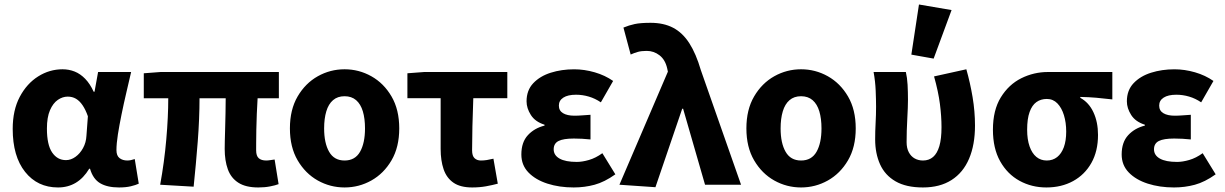

<svg xmlns="http://www.w3.org/2000/svg" viewBox="-20 -813 5390 845"><path d="M235.3 12Q144.9 12 90.4 -56.6Q35.9 -125.1 35.9 -245.6Q35.9 -328.1 66.9 -386.7Q98 -445.3 148 -476.7Q197.9 -508.1 255.4 -508.1Q283.3 -508.1 308.4 -498.2Q333.5 -488.2 354.8 -466.3Q376.2 -444.4 392.3 -409.2H396L411.7 -496.1H557.1Q547.1 -453.2 535.9 -405Q524.6 -356.8 514.9 -309.3Q505.2 -261.9 498.8 -221.2Q492.5 -180.5 492.5 -152.4Q492.5 -127.6 506.2 -117.1Q519.9 -106.6 540.5 -106.6Q547.9 -106.6 556.1 -108.3Q564.4 -110 573 -113L590.7 -4.6Q577.2 1.7 555.4 6.9Q533.7 12 503.9 12Q452.2 12 420.8 -6.6Q389.3 -25.2 376.2 -70.3H372.6Q323.1 12 235.3 12ZM270.3 -108.3Q292.1 -108.3 312.1 -122.7Q332.2 -137 345.5 -161.4Q358.9 -185.8 360.4 -215.2L366.8 -301.3Q356.6 -330.4 343.4 -349.8Q330.3 -369.1 314.2 -378.5Q298.2 -387.8 278.1 -387.8Q255.4 -387.8 234.4 -373.4Q213.5 -359 200 -328Q186.5 -296.9 186.5 -247.2Q186.5 -175.5 209.5 -141.9Q232.4 -108.3 270.3 -108.3Z M1116.7 12Q1061.4 12 1029 -8.9Q996.5 -29.7 982.7 -68Q968.9 -106.3 968.9 -157.7Q968.9 -168.7 969.4 -192.8Q969.9 -217 970.9 -249Q971.9 -281.1 972.5 -315.1Q973.1 -349.1 973.3 -380.4H858.1Q858.1 -291.5 850.3 -190.2Q842.4 -89 832.2 8.6L684.9 0Q703.2 -100.1 711.8 -199.2Q720.5 -298.3 720.5 -380.4H612.8V-490.5L687 -496.1H1207.3V-380.4H1113.7Q1111.7 -348.1 1110.2 -311.9Q1108.7 -275.6 1108.1 -242.2Q1107.5 -208.7 1107.4 -184.4Q1107.3 -160.2 1107.3 -151.7Q1107.3 -126.7 1118.8 -116.7Q1130.2 -106.6 1151.7 -106.6Q1159.3 -106.6 1168.4 -108.1Q1177.5 -109.6 1188.6 -111L1206.1 -2.6Q1191.8 2.9 1168.5 7.4Q1145.1 12 1116.7 12Z M1496.5 12Q1433.4 12 1378.6 -18.6Q1323.9 -49.3 1289.9 -107.4Q1255.9 -165.4 1255.9 -247.9Q1255.9 -330.5 1289.9 -388.6Q1323.9 -446.7 1378.6 -477.4Q1433.4 -508.1 1496.5 -508.1Q1559.6 -508.1 1614.3 -477.4Q1669.1 -446.7 1703.1 -388.6Q1737.1 -330.5 1737.1 -247.9Q1737.1 -165.4 1703.1 -107.4Q1669.1 -49.3 1614.3 -18.6Q1559.6 12 1496.5 12ZM1496.5 -106.6Q1542.7 -106.6 1564.6 -145Q1586.4 -183.3 1586.4 -247.9Q1586.4 -291 1576.9 -323Q1567.3 -354.9 1547.3 -372.2Q1527.2 -389.5 1496.5 -389.5Q1465.7 -389.5 1445.7 -372.2Q1425.6 -354.9 1416.1 -323Q1406.5 -291 1406.5 -247.9Q1406.5 -183.3 1428.5 -145Q1450.4 -106.6 1496.5 -106.6Z M2058.2 12Q2006 12 1975.8 -8.9Q1945.5 -29.7 1932.4 -68Q1919.3 -106.3 1919.3 -157.7V-380.8H1773V-490.5L1847.2 -496.1H2212.7V-380.8H2063Q2060.4 -316.7 2059.1 -256.4Q2057.7 -196 2057.7 -151.7Q2057.7 -126.7 2068.6 -116.7Q2079.4 -106.6 2096.5 -106.6Q2109.9 -106.6 2122.6 -108.7Q2135.2 -110.8 2151.6 -114.6L2170.8 -4.6Q2147.3 1.7 2118.9 6.9Q2090.5 12 2058.2 12Z M2504.8 12Q2441.7 12 2389.1 -4.9Q2336.6 -21.9 2305.5 -54.2Q2274.5 -86.4 2274.5 -133.1Q2274.5 -187.1 2303.2 -218.1Q2331.8 -249.1 2376.5 -260.2V-264.2Q2335.4 -277.1 2316.4 -306.9Q2297.4 -336.7 2297.4 -366.9Q2297.4 -415.7 2326.9 -446.8Q2356.3 -477.9 2403.9 -493Q2451.5 -508 2506.8 -508Q2551.8 -508 2597.3 -494.8Q2642.8 -481.6 2678.4 -456.7L2624.4 -362.6Q2599 -379.8 2571.4 -387.9Q2543.7 -396.1 2515.1 -396.1Q2479 -396.1 2459.3 -383.4Q2439.6 -370.7 2439.6 -348.4Q2439.6 -325.9 2457.9 -314.9Q2476.2 -303.8 2508.4 -303.8Q2524.5 -303.8 2542.9 -305.3Q2561.4 -306.8 2578.8 -307.8V-199.3Q2561 -201.3 2541.8 -202.3Q2522.7 -203.3 2505.7 -203.3Q2459.7 -203.3 2438.2 -192.5Q2416.8 -181.7 2416.8 -155.8Q2416.8 -129.6 2442.8 -115Q2468.8 -100.4 2518.6 -100.4Q2542.6 -100.4 2572.2 -109Q2601.8 -117.6 2631 -138.8L2688.2 -45.8Q2640.5 -11.8 2596.6 0.1Q2552.6 12 2504.8 12Z M2864.6 10.9 2706.1 0 2919.4 -497.6 2916.3 -512.1Q2907.7 -550.2 2882.6 -569.6Q2857.5 -589 2826.4 -589Q2803.5 -589 2787.9 -584.8Q2772.4 -580.6 2755.6 -573L2723.8 -691.6Q2748.2 -701.8 2773.6 -707.2Q2799 -712.6 2843.3 -712.6Q2900.7 -712.6 2942.3 -690.9Q2983.9 -669.2 3013.7 -622.9Q3043.4 -576.6 3064.6 -503.9L3241.4 0H3082.9L2986.4 -334.4H2982.4Z M3505.5 12Q3442.4 12 3387.6 -18.6Q3332.9 -49.3 3298.9 -107.4Q3264.9 -165.4 3264.9 -247.9Q3264.9 -330.5 3298.9 -388.6Q3332.9 -446.7 3387.6 -477.4Q3442.4 -508.1 3505.5 -508.1Q3568.6 -508.1 3623.3 -477.4Q3678.1 -446.7 3712.1 -388.6Q3746.1 -330.5 3746.1 -247.9Q3746.1 -165.4 3712.1 -107.4Q3678.1 -49.3 3623.3 -18.6Q3568.6 12 3505.5 12ZM3505.5 -106.6Q3551.7 -106.6 3573.6 -145Q3595.4 -183.3 3595.4 -247.9Q3595.4 -291 3585.9 -323Q3576.3 -354.9 3556.3 -372.2Q3536.2 -389.5 3505.5 -389.5Q3474.7 -389.5 3454.7 -372.2Q3434.6 -354.9 3425.1 -323Q3415.5 -291 3415.5 -247.9Q3415.5 -183.3 3437.5 -145Q3459.4 -106.6 3505.5 -106.6Z M4041.8 12Q3967.9 12 3921.4 -14.9Q3874.8 -41.8 3853.2 -89.8Q3831.6 -137.9 3831.6 -199.6Q3831.6 -235.4 3833.6 -271.6Q3835.6 -307.7 3835.6 -343.5Q3835.6 -373.3 3833.9 -414.3Q3832.2 -455.2 3824.7 -496.1H3966.7Q3972.6 -471.1 3974.3 -439.9Q3976 -408.6 3976 -373.6Q3976 -342.8 3973 -289.8Q3970 -236.8 3970 -187.4Q3970 -160.9 3979.7 -142.8Q3989.3 -124.7 4005.5 -115.7Q4021.8 -106.6 4042.1 -106.6Q4068.5 -106.6 4086.6 -122.2Q4104.7 -137.8 4114.2 -170.1Q4123.6 -202.3 4123.6 -253.1Q4123.6 -301.1 4116.6 -355.5Q4109.6 -409.9 4090.8 -476.7L4232.9 -508.1Q4249.8 -448.7 4260.4 -385.5Q4271 -322.4 4271 -260.3Q4271 -176 4245 -114.7Q4219 -53.4 4167.7 -20.7Q4116.5 12 4041.8 12ZM4089 -555.1 3990.9 -572.6 4024.4 -793.2 4167.9 -768.7Z M4585.2 12Q4520.5 12 4467 -17.3Q4413.5 -46.6 4381.7 -103.3Q4349.9 -159.9 4349.9 -242.2Q4349.9 -328.1 4384.6 -384.5Q4419.4 -441 4474.6 -468.6Q4529.9 -496.1 4592.1 -496.1H4875.4V-375.5Q4835.1 -380.1 4804.1 -382.9Q4773.2 -385.6 4734.5 -386.4V-382.4Q4772.3 -361.9 4792.3 -318.8Q4812.4 -275.7 4812.4 -219.2Q4812.4 -147.6 4783.2 -95.9Q4754.1 -44.2 4702.8 -16.1Q4651.5 12 4585.2 12ZM4586.8 -106.6Q4613.4 -106.6 4632.5 -121.7Q4651.5 -136.7 4662 -165.1Q4672.4 -193.5 4672.4 -234Q4672.4 -273.5 4662.4 -306.1Q4652.4 -338.7 4633.5 -358.1Q4614.6 -377.5 4587.2 -377.5Q4560.6 -377.5 4541.3 -363.7Q4522 -349.9 4511.3 -320Q4500.5 -290.2 4500.5 -242.2Q4500.5 -199.3 4511.2 -168.8Q4521.8 -138.4 4541 -122.5Q4560.3 -106.6 4586.8 -106.6Z M5146.8 12Q5083.7 12 5031.1 -4.9Q4978.6 -21.9 4947.5 -54.2Q4916.5 -86.4 4916.5 -133.1Q4916.5 -187.1 4945.2 -218.1Q4973.8 -249.1 5018.5 -260.2V-264.2Q4977.4 -277.1 4958.4 -306.9Q4939.4 -336.7 4939.4 -366.9Q4939.4 -415.7 4968.9 -446.8Q4998.3 -477.9 5045.9 -493Q5093.5 -508 5148.8 -508Q5193.8 -508 5239.3 -494.8Q5284.8 -481.6 5320.4 -456.7L5266.4 -362.6Q5241 -379.8 5213.4 -387.9Q5185.7 -396.1 5157.1 -396.1Q5121 -396.1 5101.3 -383.4Q5081.6 -370.7 5081.6 -348.4Q5081.6 -325.9 5099.9 -314.9Q5118.2 -303.8 5150.4 -303.8Q5166.5 -303.8 5184.9 -305.3Q5203.4 -306.8 5220.8 -307.8V-199.3Q5203 -201.3 5183.8 -202.3Q5164.7 -203.3 5147.7 -203.3Q5101.7 -203.3 5080.2 -192.5Q5058.8 -181.7 5058.8 -155.8Q5058.8 -129.6 5084.8 -115Q5110.8 -100.4 5160.6 -100.4Q5184.6 -100.4 5214.2 -109Q5243.8 -117.6 5273 -138.8L5330.2 -45.8Q5282.5 -11.8 5238.6 0.1Q5194.6 12 5146.8 12Z"/></svg>

Font: Source Sans 3 Variable
Style: Regular
Weight: 200
Designer: Paul D. Hunt
Foundry: Adobe Systems Incorporated
Version: Version 3.026